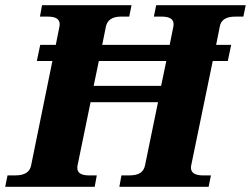

<svg xmlns="http://www.w3.org/2000/svg" viewBox="-47 -720 967 740"><path d="M900 -700 891 -656H860Q806 -656 800 -617L786 -547H844L831 -485H773L690 -83Q689 -80 689 -74Q689 -44 735 -44H766L757 0H413L421 -44H451Q479 -44 493.5 -53.5Q508 -63 512 -83L562 -326H302L252 -83Q251 -79 251 -73Q251 -44 296 -44H326L318 0H-27L-18 -44H12Q66 -44 73 -83L155 -485H95L108 -547H168L182 -617Q183 -621 183 -627Q183 -656 137 -656H107L115 -700H460L451 -656H420Q369 -656 361 -617L347 -547H607L621 -617Q622 -621 622 -627Q622 -656 576 -656H546L555 -700ZM594 -485H334L314 -389H574Z"/></svg>

Font: Taviraj
Style: Bold Italic
Weight: 700
Italic angle: -12°
Designer: Katatrad Team
Foundry: CadsonDemak
Version: Version 1.001